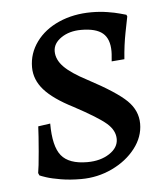

<svg xmlns="http://www.w3.org/2000/svg" viewBox="-42 -502 485 553"><g transform="rotate(-5 201.0 -226.0)"><path d="M52 -9 49 -16Q52 -31 56 -78Q60 -125 61 -150L96 -155Q96 -89 118 -62Q140 -35 193 -35Q231 -35 257 -52Q283 -69 283 -94Q283 -119 259.5 -139.5Q236 -160 167 -197Q110 -226 84 -255.5Q58 -285 58 -321Q58 -361 82 -394Q106 -427 148 -445.5Q190 -464 242 -464Q266 -464 288 -460.5Q310 -457 324 -453Q338 -449 342 -448L344 -443Q342 -433 335 -397.5Q328 -362 325 -321L288 -318Q288 -321 289 -330Q290 -339 290 -347Q290 -383 270.5 -399.5Q251 -416 208 -416Q174 -416 150.5 -400Q127 -384 127 -361Q127 -337 147.5 -316Q168 -295 214 -271Q295 -228 324.5 -199Q354 -170 354 -132Q354 -94 328.5 -61Q303 -28 261 -8Q219 12 171 12Q139 12 112.5 7.5Q86 3 71 -2Q56 -7 52 -9Z"/></g></svg>

Font: Sahitya
Style: Regular
Weight: 400
Designer: Juan Pablo del Peral
Foundry: Juan Pablo del Peral (http://www.huertatipografica.com)
Version: Version 1.001;PS 001.000;hotconv 1.0.70;makeotf.lib2.5.58329